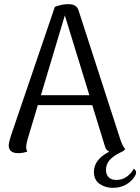

<svg xmlns="http://www.w3.org/2000/svg" viewBox="-20 -726 675 924"><path d="M635 104Q635 109 634 112Q621 141 591.5 159.5Q562 178 523 178Q487 178 459.5 159Q432 140 432 101Q432 41 506 4Q489 -4 485 -22L424 -220H162L112 -53Q106 -31 106 -20Q106 -4 112 3Q91 11 68 11Q22 11 22 -26Q22 -39 32 -71L244 -693Q277 -706 310 -706Q349 -706 358 -676L559 -55Q570 -22 583 -8Q572 3 559 8Q524 25 507 45Q490 65 490 92Q490 113 502.5 126.5Q515 140 540 140Q569 140 590.5 124Q612 108 624 86Q635 94 635 104ZM410 -268 292 -652 177 -268Z"/></svg>

Font: Arima Madurai
Style: Regular
Weight: 400
Designer: Joana Correia and Natanael Gama
Foundry: NDISCOVER
Version: Version 1.019